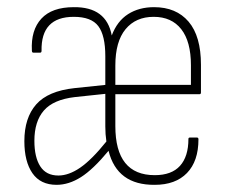

<svg xmlns="http://www.w3.org/2000/svg" viewBox="-20 -508 634 536"><path d="M138 8Q93 8 70.5 -24.5Q48 -57 48 -114Q48 -179 81 -216.5Q114 -254 188 -262L274 -271V-351Q274 -409 254.5 -435Q235 -461 186 -461Q94 -461 96 -366Q96 -361 92 -361H73Q69 -361 69 -367Q66 -424 95.5 -456Q125 -488 186 -488Q277 -489 292 -409Q307 -449 337.5 -468.5Q368 -488 410 -488Q472 -488 506.5 -447.5Q541 -407 541 -327V-250Q541 -245 537 -245H302V-156Q302 -19 412 -19Q459 -19 482.5 -45Q506 -71 506 -120Q506 -124 510 -124H530Q534 -124 534 -119Q534 -58 502 -25Q470 8 412 8Q307 9 283 -87Q240 -35 206 -13.5Q172 8 138 8ZM302 -271H513V-326Q513 -392 486 -426.5Q459 -461 409 -461Q359 -461 330.5 -426.5Q302 -392 302 -325ZM143 -18Q172 -18 204 -40Q236 -62 277 -113Q274 -133 274 -155V-246L189 -237Q129 -230 102.5 -199.5Q76 -169 76 -115Q76 -69 92.5 -43.5Q109 -18 143 -18Z"/></svg>

Font: Sofia Sans Cond ExtraLight
Style: Regular
Weight: 200
Width: 3
Designer: Botio Nikoltchev, Ani Petrova
Foundry: lettersoup
Version: Version 4.100; ttfautohint (v1.8.3)